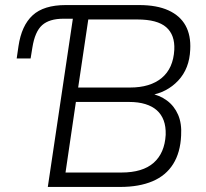

<svg xmlns="http://www.w3.org/2000/svg" viewBox="-20 -739 815 759"><path d="M169 0 268 -665H231Q175 -665 146.5 -639.5Q118 -614 108 -551L101 -508H46L53 -556Q65 -638 109 -678.5Q153 -719 240 -719H530Q600 -719 646 -698Q692 -677 713.5 -638Q735 -599 732 -543Q729 -468 684.5 -420.5Q640 -373 572 -362V-370Q611 -363 640 -341.5Q669 -320 684 -285.5Q699 -251 696 -203Q693 -136 664.5 -90.5Q636 -45 583 -22.5Q530 0 455 0ZM239 -57H460Q544 -57 587.5 -95.5Q631 -134 635 -206Q636 -239 627 -263Q618 -287 600 -303Q582 -319 554.5 -327.5Q527 -336 490 -336H280ZM289 -393H494Q574 -393 619.5 -431Q665 -469 669 -542Q672 -601 637 -631.5Q602 -662 523 -662H329Z"/></svg>

Font: Nunitoga
Style: Light Italic
Weight: 300
Italic angle: -9°
Designer: Vernon Adams
Foundry: Vernon Adams
Version: Version 1.0